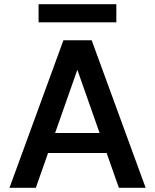

<svg xmlns="http://www.w3.org/2000/svg" viewBox="-20 -891 735 911"><path d="M25 0 281 -700H415L671 0H544L347 -560L150 0ZM139 -165 171 -260H516L548 -165ZM163 -785V-871H532V-785Z"/></svg>

Font: DM Sans 18pt SemiBold
Style: Regular
Weight: 600
Designer: Colophon Foundry, Jonny Pinhorn
Foundry: Colophon Foundry
Version: Version 4.004;gftools[0.9.30]